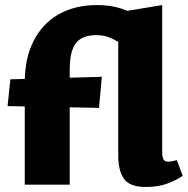

<svg xmlns="http://www.w3.org/2000/svg" viewBox="-20 -731 746 760"><path d="M78 0V-405Q78 -500 113 -569Q148 -638 212.5 -674.5Q277 -711 364 -711Q419 -711 461.5 -696.5Q504 -682 541 -661L466 -553Q441 -571 416 -581.5Q391 -592 361 -592Q305 -592 280.5 -560Q256 -528 256 -458V0ZM372 -304 10 -311 21 -417 383 -427ZM557 9Q493 9 470.5 -23.5Q448 -56 448 -116V-682L622 -711V-128Q622 -112 626.5 -101.5Q631 -91 645 -91Q652 -91 660.5 -92.5Q669 -94 680 -97L703 -35Q677 -17 641.5 -4Q606 9 557 9Z"/></svg>

Font: Ysabeau Infant Black
Style: Regular
Weight: 900
Designer: Christian Thalmann (Catharsis Fonts)
Version: Version 2.001;gftools[0.9.30]; featfreeze: ss01,ss02,lnum